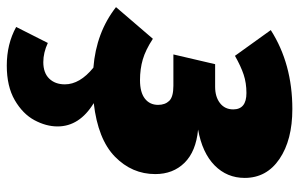

<svg xmlns="http://www.w3.org/2000/svg" viewBox="-200 -420 861 552"><g transform="rotate(90 230.0 -143.5)"><path d="M454 -160Q454 -93 404 -44Q354 5 250 17Q317 58 317 121Q317 154 299 187.5Q281 221 241.5 244Q202 267 142 267Q80 267 31 240L77 149Q105 162 132 162Q163 162 179.5 145Q196 128 196 100Q196 57 148 18Q47 10 -26 -47L65 -153Q97 -132 124.5 -124Q152 -116 184 -116Q219 -116 237 -130Q255 -144 255 -168Q255 -188 243.5 -200Q232 -212 200 -212H110L138 -332H203Q232 -332 250 -346Q268 -360 268 -384Q268 -422 221 -422Q192 -422 168 -414Q144 -406 114 -389L40 -492Q137 -554 267 -554Q356 -554 410.5 -517Q465 -480 465 -417Q465 -366 429 -330.5Q393 -295 326 -283Q389 -277 421.5 -244Q454 -211 454 -160Z"/></g></svg>

Font: Fira Sans Black
Style: Italic
Weight: 900
Italic angle: -8°
Designer: Carrois Corporate & Edenspiekermann AG
Foundry: Carrois Corporate GbR & Edenspiekermann AG
Version: Version 4.203